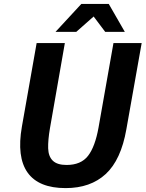

<svg xmlns="http://www.w3.org/2000/svg" viewBox="-20 -945 744 980"><path d="M535.2 -924.8 617.2 -782.2H517.1L458 -860.8L369.1 -782.2H263.2L395 -924.8ZM559.1 -725.1H703.1L625 -285.2Q597.7 -128.9 519.8 -56.9Q441.9 15.1 314.9 15.1Q177.2 15.1 120.8 -64.2Q64.5 -143.6 91.8 -298.8L167 -725.1H311L234.9 -290Q224.6 -229.5 225.8 -188Q227.1 -146.5 249.5 -124.8Q272 -103 319.8 -103Q393.1 -103 429.2 -149.4Q465.3 -195.8 482.9 -293.9Z"/></svg>

Font: Stilu SemiBold
Style: Italic
Weight: 600
Italic angle: -10°
Designer: Genilson Lima Santos
Foundry: Genilson Lima Santos
Version: Version 1.200;PS 001.200;hotconv 1.0.88;makeotf.lib2.5.64775